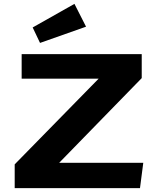

<svg xmlns="http://www.w3.org/2000/svg" viewBox="-20 -973 821 993"><path d="M56 0V-123L490 -566H92V-693H713V-569L286 -131H721L704 0ZM149 -831 365 -953 425 -835 187 -751Z"/></svg>

Font: Fix15 Mono
Style: Bold
Weight: 700
Designer: Carrois Corporate & Edenspiekermann AG
Foundry: Carrois Corporate GbR & Edenspiekermann AG
Version: Version 3.206